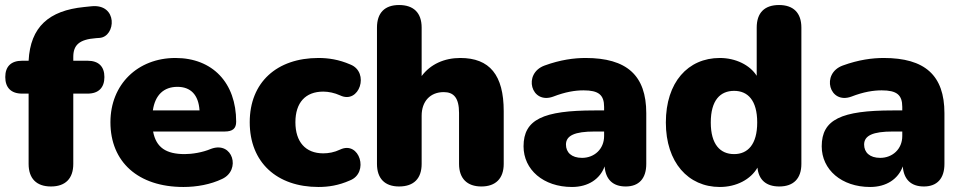

<svg xmlns="http://www.w3.org/2000/svg" viewBox="-20 -734 3832 765"><path d="M183 9C241 9 272 -23 272 -81V-361H329C373 -361 396 -385 396 -427C396 -469 373 -492 329 -492H272V-507C272 -554 295 -577 363 -582L377 -583C442 -588 451 -720 344 -709L315 -706C175 -692 101 -627 94 -492H68C24 -492 1 -469 1 -427C1 -385 24 -361 68 -361H94V-81C94 -23 125 9 183 9Z M711 11C764 11 819 1 865 -21C941 -56 908 -173 821 -141C786 -126 744 -120 716 -120C642 -120 602 -146 590 -210H875C907 -210 921 -222 921 -249C921 -404 827 -503 679 -503C529 -503 420 -398 420 -247C420 -89 530 11 711 11ZM687 -388C739 -388 771 -357 775 -294H589C598 -356 633 -388 687 -388Z M1249 11C1288 11 1329 5 1374 -15C1452 -45 1413 -175 1335 -138C1312 -127 1289 -123 1268 -123C1197 -123 1157 -169 1157 -247C1157 -325 1197 -369 1268 -369C1289 -369 1313 -364 1335 -354C1412 -317 1454 -446 1376 -477C1330 -497 1288 -503 1249 -503C1083 -503 975 -406 975 -247C975 -87 1083 11 1249 11Z M1570 9C1629 9 1660 -23 1660 -81V-273C1660 -330 1694 -367 1748 -367C1788 -367 1809 -344 1809 -284V-81C1809 -23 1841 9 1898 9C1955 9 1987 -23 1987 -81V-291C1987 -435 1931 -503 1814 -503C1750 -503 1695 -478 1660 -431V-624C1660 -683 1628 -714 1570 -714C1513 -714 1482 -683 1482 -624V-81C1482 -23 1513 9 1570 9Z M2259 11C2324 11 2371 -21 2389 -71C2393 -19 2422 9 2473 9C2526 9 2555 -23 2555 -81V-283C2555 -434 2477 -503 2313 -503C2268 -503 2213 -496 2150 -473C2062 -441 2096 -317 2184 -349C2233 -368 2272 -374 2305 -374C2365 -374 2387 -356 2387 -308V-294H2349C2144 -294 2066 -258 2066 -151C2066 -58 2145 11 2259 11ZM2299 -105C2257 -105 2235 -127 2235 -158C2235 -194 2270 -210 2349 -210H2387V-192C2387 -140 2348 -105 2299 -105Z M2848 11C2914 11 2971 -19 2998 -66C3003 -17 3033 9 3085 9C3142 9 3173 -23 3173 -81V-624C3173 -683 3141 -714 3084 -714C3026 -714 2995 -683 2995 -624V-432C2968 -475 2911 -503 2848 -503C2721 -503 2633 -406 2633 -246C2633 -87 2722 11 2848 11ZM2905 -120C2850 -120 2812 -158 2812 -246C2812 -335 2850 -372 2905 -372C2959 -372 2997 -335 2997 -246C2997 -158 2959 -120 2905 -120Z M3447 11C3512 11 3559 -21 3577 -71C3581 -19 3610 9 3661 9C3714 9 3743 -23 3743 -81V-283C3743 -434 3665 -503 3501 -503C3456 -503 3401 -496 3338 -473C3250 -441 3284 -317 3372 -349C3421 -368 3460 -374 3493 -374C3553 -374 3575 -356 3575 -308V-294H3537C3332 -294 3254 -258 3254 -151C3254 -58 3333 11 3447 11ZM3487 -105C3445 -105 3423 -127 3423 -158C3423 -194 3458 -210 3537 -210H3575V-192C3575 -140 3536 -105 3487 -105Z"/></svg>

Font: Nunito Black
Style: Regular
Weight: 900
Designer: Vernon Adams
Foundry: Vernon Adams
Version: Version 3.602